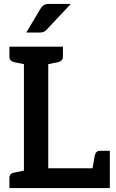

<svg xmlns="http://www.w3.org/2000/svg" viewBox="-20 -959 590 979"><path d="M102 0V-721H226V-101H540V0ZM448 -77 463 -166Q466 -178 472.5 -184Q479 -190 490 -190H540V-101ZM28 0V-52Q28 -64 34.5 -70.5Q41 -77 53 -79L116 -92L129 0ZM129 -721 116 -629 53 -642Q41 -645 34.5 -651.5Q28 -658 28 -670V-721ZM301 -721V-670Q301 -658 294.5 -651.5Q288 -645 276 -642L212 -629L200 -721ZM114 -793 186 -914Q194 -927 203.5 -933Q213 -939 231 -939H341L219 -809Q211 -800 203 -796.5Q195 -793 181 -793Z"/></svg>

Font: Aleo SemiBold
Style: Regular
Weight: 600
Designer: Alessio Laiso
Foundry: Alessio Laiso
Version: Version 2.001;gftools[0.9.29]